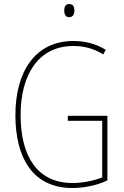

<svg xmlns="http://www.w3.org/2000/svg" viewBox="-20 -930 620 960"><path d="M326 -910C306 -910 301 -893 301 -877C301 -859 308 -844 326 -844C344 -844 352 -858 352 -877C352 -893 347 -910 326 -910ZM319 -351V-326H491V-43C450 -27 397 -15 342 -15C170 -15 83 -144 83 -355C83 -555 171 -700 347 -700C395 -700 444 -690 496 -658L509 -681C456 -713 403 -725 347 -725C156 -725 57 -572 57 -354C57 -136 148 10 341 10C397 10 463 -2 517 -28V-351Z"/></svg>

Font: Noto Sans Armenian Condensed Thin
Style: Regular
Weight: 100
Width: 3
Designer: Monotype Design Team
Foundry: Monotype Imaging Inc.
Version: Version 2.008